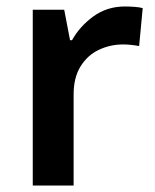

<svg xmlns="http://www.w3.org/2000/svg" viewBox="-20 -572 479 592"><path d="M365 -552Q378 -552 393.5 -551Q409 -550 420 -547L409 -430Q399 -432 385 -433.5Q371 -435 360 -435Q320 -435 285 -418.5Q250 -402 228.5 -367.5Q207 -333 207 -281V0H81V-542H178L196 -448H202Q226 -491 268 -521.5Q310 -552 365 -552Z"/></svg>

Font: Noto Sans Gujarati SemiBold
Style: Regular
Weight: 600
Designer: Jelle Bosma - Monotype Design Team, Universal Thirst
Foundry: Monotype Imaging Inc.
Version: Version 2.106; ttfautohint (v1.8.4.7-5d5b)